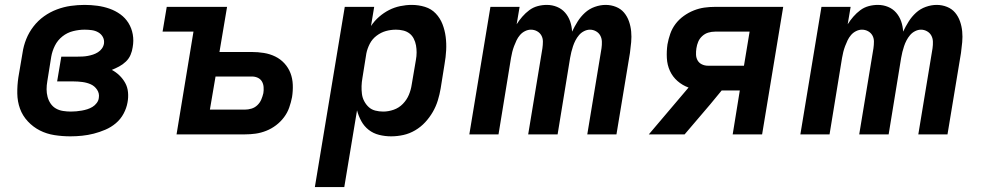

<svg xmlns="http://www.w3.org/2000/svg" viewBox="-20 -548 4015 783"><path d="M267 8Q234 8 202 3Q170 -2 142.5 -16Q115 -30 93.5 -53Q72 -76 61.5 -105Q51 -134 50.5 -167Q50 -200 55 -233L72 -333Q76 -361 87 -388.5Q98 -416 116.5 -440Q135 -464 159.5 -481.5Q184 -499 212 -509.5Q240 -520 268.5 -524Q297 -528 325 -528Q351 -528 377 -524.5Q403 -521 427 -512.5Q451 -504 471 -489.5Q491 -475 504 -454Q517 -433 521.5 -407.5Q526 -382 521 -355Q519 -340 512.5 -324.5Q506 -309 493.5 -297Q481 -285 466 -277Q451 -269 436 -263Q453 -254 467 -240.5Q481 -227 490.5 -210Q500 -193 502 -172Q504 -151 500 -130Q496 -107 484 -84.5Q472 -62 452.5 -45.5Q433 -29 409.5 -19Q386 -9 362.5 -3Q339 3 315 5.5Q291 8 267 8ZM269 -93Q280 -93 291 -94Q302 -95 313.5 -97Q325 -99 336 -102.5Q347 -106 357 -112Q367 -118 374.5 -128Q382 -138 383 -149Q386 -167 376 -182Q366 -197 350.5 -204Q335 -211 316.5 -213.5Q298 -216 279 -216H213L230 -317H296Q306 -317 316.5 -317.5Q327 -318 338 -320Q349 -322 359.5 -325.5Q370 -329 379.5 -335Q389 -341 395.5 -350Q402 -359 404 -370Q406 -385 399.5 -397Q393 -409 381 -416Q369 -423 354.5 -425Q340 -427 325 -427Q302 -427 278 -421Q254 -415 234.5 -399.5Q215 -384 204 -362Q193 -340 189 -317L173 -217Q170 -200 170 -184Q170 -168 174 -153Q178 -138 186.5 -125.5Q195 -113 208 -105.5Q221 -98 237 -95.5Q253 -93 269 -93Z M700 0 769 -419H643L660 -520H906L875 -336H1006Q1032 -336 1056.5 -332Q1081 -328 1102.5 -317.5Q1124 -307 1140 -289.5Q1156 -272 1164.5 -250Q1173 -228 1174 -202.5Q1175 -177 1171 -152Q1167 -131 1159.5 -109.5Q1152 -88 1138 -69.5Q1124 -51 1105.5 -37Q1087 -23 1065.5 -14.5Q1044 -6 1022.5 -3Q1001 0 979 0ZM836 -101H979Q992 -101 1005.5 -105Q1019 -109 1029.5 -119Q1040 -129 1045.5 -142Q1051 -155 1054 -168Q1056 -180 1055 -193Q1054 -206 1048 -216Q1042 -226 1031 -231Q1020 -236 1007 -236H859Z M1264 215 1386 -520H1506L1493 -442Q1507 -463 1526 -479.5Q1545 -496 1566.5 -507Q1588 -518 1612 -523Q1636 -528 1659 -528Q1687 -528 1713 -520Q1739 -512 1757 -493Q1775 -474 1784.5 -449.5Q1794 -425 1797.5 -398Q1801 -371 1799.5 -343Q1798 -315 1793 -287L1777 -187Q1773 -163 1765.5 -138.5Q1758 -114 1745 -91.5Q1732 -69 1714 -49.5Q1696 -30 1673 -16.5Q1650 -3 1625 2.5Q1600 8 1575 8Q1550 8 1526 2Q1502 -4 1483.5 -18.5Q1465 -33 1453.5 -54Q1442 -75 1436 -98L1384 215ZM1543 -93Q1564 -93 1585.5 -100.5Q1607 -108 1623 -124.5Q1639 -141 1647.5 -161.5Q1656 -182 1659 -203L1676 -303Q1679 -319 1679 -334Q1679 -349 1676.5 -363Q1674 -377 1667.5 -390Q1661 -403 1650 -411.5Q1639 -420 1624.5 -423.5Q1610 -427 1595 -427Q1574 -427 1554 -421.5Q1534 -416 1516 -402.5Q1498 -389 1488 -369.5Q1478 -350 1474 -330L1458 -230Q1455 -213 1454.5 -197Q1454 -181 1456 -165Q1458 -149 1465.5 -135Q1473 -121 1484 -111Q1495 -101 1510.5 -97Q1526 -93 1543 -93Z M1894 0 1980 -520H2099L2087 -449Q2097 -465 2110 -480Q2123 -495 2138.5 -506.5Q2154 -518 2172.5 -523Q2191 -528 2210 -528Q2232 -528 2251.5 -520Q2271 -512 2284.5 -496.5Q2298 -481 2305 -461Q2312 -441 2313 -419Q2323 -440 2335.5 -460Q2348 -480 2365.5 -496Q2383 -512 2405.5 -520Q2428 -528 2450 -528Q2472 -528 2492 -520Q2512 -512 2525 -496.5Q2538 -481 2545 -461Q2552 -441 2554 -419.5Q2556 -398 2554 -376Q2552 -354 2549 -332L2494 0H2375L2433 -351Q2435 -365 2434.5 -378.5Q2434 -392 2428 -403Q2422 -414 2410.5 -420.5Q2399 -427 2386 -427Q2374 -427 2362 -421Q2350 -415 2341.5 -405Q2333 -395 2327 -383.5Q2321 -372 2317 -360Q2313 -348 2310 -336Q2307 -324 2305 -312L2254 0H2134L2192 -351Q2194 -365 2194 -378.5Q2194 -392 2188 -403Q2182 -414 2170.5 -420.5Q2159 -427 2145 -427Q2133 -427 2121 -421Q2109 -415 2100.5 -405Q2092 -395 2086.5 -383.5Q2081 -372 2076.5 -360Q2072 -348 2069 -336Q2066 -324 2064 -312L2013 0Z M2626 0 2788 -191Q2763 -200 2743 -217.5Q2723 -235 2712 -259Q2701 -283 2699.5 -311Q2698 -339 2702 -367Q2706 -389 2713.5 -410.5Q2721 -432 2735 -450.5Q2749 -469 2768.5 -483Q2788 -497 2809.5 -505.5Q2831 -514 2852.5 -517Q2874 -520 2896 -520H3174L3088 0H2968L2997 -179H2923L2876 -122L2772 0ZM2867 -280H3014L3037 -419H2896Q2882 -419 2868.5 -415Q2855 -411 2844 -401Q2833 -391 2827.5 -378Q2822 -365 2820 -351Q2818 -338 2818.5 -325Q2819 -312 2825 -301.5Q2831 -291 2842.5 -285.5Q2854 -280 2867 -280Z M3244 0 3330 -520H3449L3437 -449Q3447 -465 3460 -480Q3473 -495 3488.5 -506.5Q3504 -518 3522.5 -523Q3541 -528 3560 -528Q3582 -528 3601.5 -520Q3621 -512 3634.5 -496.5Q3648 -481 3655 -461Q3662 -441 3663 -419Q3673 -440 3685.5 -460Q3698 -480 3715.5 -496Q3733 -512 3755.5 -520Q3778 -528 3800 -528Q3822 -528 3842 -520Q3862 -512 3875 -496.5Q3888 -481 3895 -461Q3902 -441 3904 -419.5Q3906 -398 3904 -376Q3902 -354 3899 -332L3844 0H3725L3783 -351Q3785 -365 3784.5 -378.5Q3784 -392 3778 -403Q3772 -414 3760.5 -420.5Q3749 -427 3736 -427Q3724 -427 3712 -421Q3700 -415 3691.5 -405Q3683 -395 3677 -383.5Q3671 -372 3667 -360Q3663 -348 3660 -336Q3657 -324 3655 -312L3604 0H3484L3542 -351Q3544 -365 3544 -378.5Q3544 -392 3538 -403Q3532 -414 3520.5 -420.5Q3509 -427 3495 -427Q3483 -427 3471 -421Q3459 -415 3450.5 -405Q3442 -395 3436.5 -383.5Q3431 -372 3426.5 -360Q3422 -348 3419 -336Q3416 -324 3414 -312L3363 0Z"/></svg>

Font: Iosevka Aile
Style: Bold Italic
Weight: 700
Italic angle: -9°
Designer: Belleve Invis
Foundry: Belleve Invis
Version: Version 28.0.1; ttfautohint (v1.8.4)